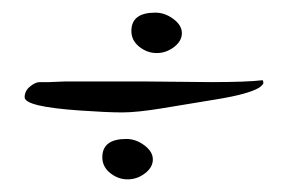

<svg xmlns="http://www.w3.org/2000/svg" viewBox="-20 -389 446 304"><path d="M210 -260 314 -259Q371 -259 396 -262Q397 -260 397 -257.5Q397 -255 390 -250Q373 -240 324.5 -232Q276 -224 236.5 -217.5Q197 -211 173.5 -211Q150 -211 107 -214Q19 -220 19 -235Q19 -245 27.5 -252Q36 -259 43 -259H58L83 -260H163Q188 -260 210 -260ZM142 -140Q142 -169 180 -169Q195 -169 208.5 -159Q222 -149 222 -136.5Q222 -124 209.5 -114.5Q197 -105 182 -105Q167 -105 154.5 -115Q142 -125 142 -140ZM188 -340Q188 -369 226 -369Q241 -369 254.5 -359Q268 -349 268 -336.5Q268 -324 255.5 -314.5Q243 -305 228 -305Q213 -305 200.5 -315Q188 -325 188 -340Z"/></svg>

Font: Alex Brush
Style: Regular
Weight: 400
Designer: Robert E. Leuschke
Foundry: Robert E. Leuschke
Version: Version 1.003